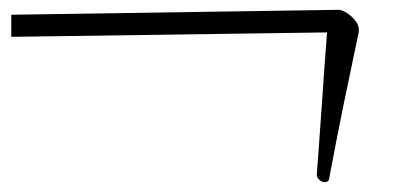

<svg xmlns="http://www.w3.org/2000/svg" viewBox="-20 -389 851 391"><path d="M650 -24Q649 -18 641 -18Q637 -18 632 -21.5Q627 -25 625 -31Q627 -61 630 -99.5Q633 -138 635.5 -177Q638 -216 640.5 -249Q643 -282 644.5 -302.5Q646 -323 646 -323L3 -314V-359L669 -369Q676 -369 686.5 -362.5Q697 -356 705 -345Q713 -334 710 -321Q693 -241 679 -172.5Q665 -104 650 -24Z"/></svg>

Font: Playball
Style: Regular
Weight: 400
Designer: Robert E. Leuschke
Foundry: Robert E. Leuschke
Version: Version 1.010